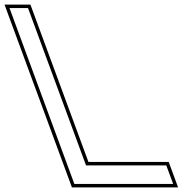

<svg xmlns="http://www.w3.org/2000/svg" viewBox="-246 -775 802 830"><path d="M-190.1 -700 -204.9 -740H-124.9L-110.1 -700L125.9 -60H432.9H472.9L502.4 20H462.4H115.4H75.4L60.6 -20ZM-226.4 -755 64.9 35H523.9L483.3 -75H136.3L-114.4 -755Z"/></svg>

Font: Nordica Plus
Style: NordicaClassicLightConOpOblOl
Weight: 300
Version: Version 1.01